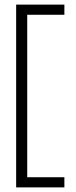

<svg xmlns="http://www.w3.org/2000/svg" viewBox="-20 -684 329 832"><path d="M50 128V-664H259V-620H98V84H259V128Z"/></svg>

Font: Sulphur Point Light
Style: Regular
Weight: 300
Designer: Noponies / Dale Sattler
Foundry: Noponies
Version: Version 1.000; ttfautohint (v1.8)